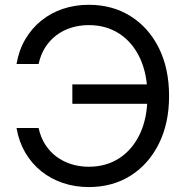

<svg xmlns="http://www.w3.org/2000/svg" viewBox="-20 -758 766 789"><path d="M344.7 10.7Q288.1 10.7 238.3 -6.1Q188.5 -22.9 149.2 -54.7Q109.9 -86.4 83.7 -131.1Q57.6 -175.8 47.9 -231.9H138.7Q147 -193.4 166 -163.8Q185.1 -134.3 212.4 -114Q239.7 -93.8 273.4 -83.3Q307.1 -72.8 344.7 -72.8Q416.5 -72.8 470.7 -108.2Q524.9 -143.6 555.4 -208.7Q585.9 -273.9 585.9 -363.3Q585.9 -453.1 555.4 -518.6Q524.9 -584 470.7 -619.4Q416.5 -654.8 344.7 -654.8Q307.1 -654.8 273.2 -644.3Q239.3 -633.8 212.2 -613.5Q185.1 -593.3 166 -563.5Q147 -533.7 138.7 -495.1H47.9Q57.6 -551.8 84 -596.7Q110.4 -641.6 149.7 -673.3Q189 -705.1 238.8 -721.7Q288.6 -738.3 344.7 -738.3Q442.4 -738.3 516.8 -691.4Q591.3 -644.5 633.1 -560.3Q674.8 -476.1 674.8 -363.3Q674.8 -251.5 632.8 -167.2Q590.8 -83 516.6 -36.1Q442.4 10.7 344.7 10.7ZM277.3 -331.5V-411.1H613.3V-331.5Z"/></svg>

Font: Inter 24pt
Style: Regular
Weight: 400
Designer: Rasmus Andersson
Foundry: rsms
Version: Version 4.001;git-66647c0bb